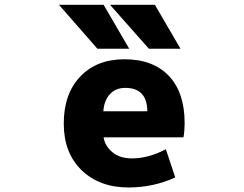

<svg xmlns="http://www.w3.org/2000/svg" viewBox="-20 -788 1040 819"><path d="M421.9 -202.1Q427.7 -165 459.5 -138.7Q491.2 -112.3 543 -112.3Q613.3 -112.3 687.5 -151.4L727.5 -31.2Q633.8 11.7 528.3 11.7Q404.3 11.7 328.1 -62Q252 -135.7 252 -260.7Q252 -387.7 322.3 -461.4Q392.6 -535.2 510.7 -535.2Q632.8 -535.2 700.2 -464.4Q767.6 -393.6 767.6 -262.7Q767.6 -231.4 762.7 -202.1ZM420.9 -313.5H608.4Q607.4 -413.1 514.6 -413.1Q472.7 -413.1 448.2 -385.7Q423.8 -358.4 420.9 -313.5ZM640.6 -767.6 750 -580.1H615.2L449.2 -767.6ZM421.9 -767.6 531.2 -580.1H395.5L231.4 -767.6Z"/></svg>

Font: Gen Shin Gothic Monospace Heavy
Style: Bold
Weight: 800
Designer: [Source Han Sans]
Ryoko NISHIZUKA  (kana & ideographs); Paul D. Hunt (Latin, Greek & Cyrillic); Wenlong ZHANG  (bopomofo
Version: Version 1.002.20150607